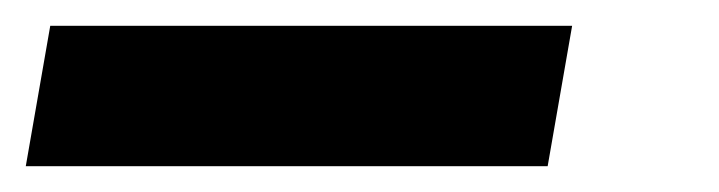

<svg xmlns="http://www.w3.org/2000/svg" viewBox="-51 20 558 149"><path d="M-31 149H374L393 40H-12Z"/></svg>

Font: Fixel Text 20240404 ExtraBold
Style: Italic
Weight: 800
Width: 4
Italic angle: -10°
Designer: AlfaBravo + MacPaw
Foundry: Kyrylo Tkachov, Marchela Mozhyna, Serhii Makarenko, Maria Weinstein, Zakhar Kryvoshyya
Version: Version 1.211;Glyphs 3.2 (3225)